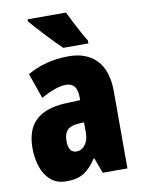

<svg xmlns="http://www.w3.org/2000/svg" viewBox="-87 -826 668 896"><g transform="rotate(-10 247.0 -378.0)"><path d="M266 -563Q349 -563 397 -513.5Q445 -464 445 -363V0H328L301 -73H298Q271 -31 239.5 -10.5Q208 10 156 10Q109 10 80 -16Q51 -42 38 -83Q25 -124 25 -169Q25 -258 72.5 -301.5Q120 -345 211 -349L283 -352V-366Q283 -434 230 -434Q183 -434 111 -393L69 -513Q110 -537 159.5 -550Q209 -563 266 -563ZM253 -245Q187 -242 187 -176Q187 -119 226 -119Q250 -119 266.5 -141Q283 -163 283 -198V-247ZM289 -766Q298 -747 313 -717.5Q328 -688 343 -661Q358 -634 367 -620V-606H248Q236 -617 216.5 -637Q197 -657 175.5 -680Q154 -703 135.5 -723.5Q117 -744 107 -756V-766Z"/></g></svg>

Font: Noto Sans ExtraCondensed Black
Style: Regular
Weight: 900
Width: 2
Designer: Monotype Design Team
Foundry: Monotype Imaging Inc.
Version: Version 2.013; ttfautohint (v1.8.4.7-5d5b)